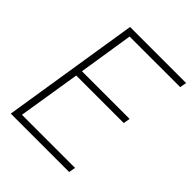

<svg xmlns="http://www.w3.org/2000/svg" viewBox="-199 -811 923 923"><g transform="rotate(45 262.5 -350.0)"><path d="M33 0 144 -700H525L519 -666H175L131 -386H455L449 -352H126L75 -34H436L430 0Z"/></g></svg>

Font: Georama ExtraLight
Style: Italic
Weight: 200
Italic angle: -9°
Designer: Jean-Baptiste Levee
Foundry: Production Type
Version: Version 1.000